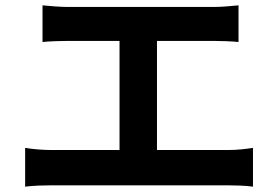

<svg xmlns="http://www.w3.org/2000/svg" viewBox="-20 -718 1040 718"><path d="M139 -698Q159 -696 186 -694Q213 -692 234 -692H778Q801 -692 826 -694Q851 -696 872 -698V-561Q850 -563 825 -564Q800 -565 778 -565H234Q214 -565 186 -564Q158 -563 139 -561ZM427 -83V-621H567V-83ZM74 -165Q98 -161 124 -159Q150 -157 173 -157H832Q859 -157 883 -159.5Q907 -162 926 -165V-20Q904 -23 877 -24Q850 -25 832 -25H173Q151 -25 125 -24Q99 -23 74 -20Z"/></svg>

Font: Noto Sans JP Thin
Style: Bold
Weight: 700
Version: Version 2.004-H2;hotconv 1.0.118;makeotfexe 2.5.65603